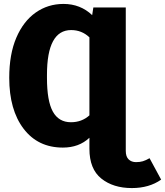

<svg xmlns="http://www.w3.org/2000/svg" viewBox="-20 -733 840 977"><path d="M651 224Q556 224 495.5 175.5Q435 127 435 24V-32Q382 18 300 18Q173 18 100 -78Q27 -174 27 -337Q27 -457 63 -541Q99 -625 161.5 -669Q224 -713 303 -713Q389 -713 449 -656L455 -695H620V35Q620 64 634.5 78Q649 92 672 92Q692 92 707 87.5Q722 83 741 72L800 181Q739 224 651 224ZM341 -111Q396 -111 435 -146V-543Q396 -580 342 -580Q219 -580 219 -352V-337Q219 -219 249 -165Q279 -111 341 -111Z"/></svg>

Font: Trujillo ExtraBold
Style: Regular
Weight: 800
Designer: Fira Sans original fonts by bBox Type GmbH, Carrois Corporate GbR, & Edenspiekermann AG / Changes by Cristiano Sobral
Foundry: Fira Sans original fonts by bBox Type GmbH, Carrois Corporate GbR, & Edenspiekermann AG / Changes by Cristiano Sobral
Version: Version 4.301;July 28, 2020;FontCreator 13.0.0.2655 64-bit